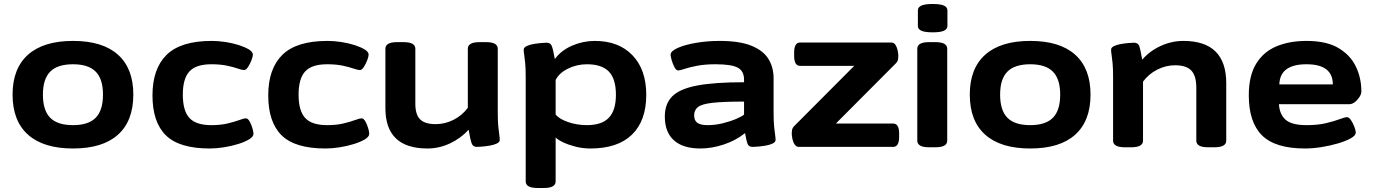

<svg xmlns="http://www.w3.org/2000/svg" viewBox="-20 -736 6884 962"><path d="M346 8Q198 8 120.5 -61Q43 -130 43 -262Q43 -393 120.5 -462Q198 -531 346 -531Q494 -531 571 -462Q648 -393 648 -262Q648 -130 571 -61Q494 8 346 8ZM346 -109Q423 -109 459.5 -146Q496 -183 496 -262Q496 -340 459.5 -377Q423 -414 346 -414Q268 -414 231.5 -377Q195 -340 195 -262Q195 -183 231.5 -146Q268 -109 346 -109Z M1031 8Q878 8 811 -58Q744 -124 744 -258Q744 -392 815 -461.5Q886 -531 1041 -531Q1074 -531 1110 -525.5Q1146 -520 1177 -510Q1208 -500 1227.5 -488Q1247 -476 1247 -462Q1247 -453 1240 -434.5Q1233 -416 1223 -400.5Q1213 -385 1203 -385Q1193 -385 1171.5 -392.5Q1150 -400 1117 -407Q1084 -414 1039 -414Q962 -414 929 -378Q896 -342 896 -262Q896 -181 929 -145Q962 -109 1039 -109Q1086 -109 1121 -117.5Q1156 -126 1179 -134.5Q1202 -143 1212 -143Q1222 -143 1230.5 -128Q1239 -113 1244.5 -94.5Q1250 -76 1250 -66Q1250 -51 1228.5 -38Q1207 -25 1173.5 -14.5Q1140 -4 1102 2Q1064 8 1031 8Z M1611 8Q1458 8 1391 -58Q1324 -124 1324 -258Q1324 -392 1395 -461.5Q1466 -531 1621 -531Q1654 -531 1690 -525.5Q1726 -520 1757 -510Q1788 -500 1807.5 -488Q1827 -476 1827 -462Q1827 -453 1820 -434.5Q1813 -416 1803 -400.5Q1793 -385 1783 -385Q1773 -385 1751.5 -392.5Q1730 -400 1697 -407Q1664 -414 1619 -414Q1542 -414 1509 -378Q1476 -342 1476 -262Q1476 -181 1509 -145Q1542 -109 1619 -109Q1666 -109 1701 -117.5Q1736 -126 1759 -134.5Q1782 -143 1792 -143Q1802 -143 1810.5 -128Q1819 -113 1824.5 -94.5Q1830 -76 1830 -66Q1830 -51 1808.5 -38Q1787 -25 1753.5 -14.5Q1720 -4 1682 2Q1644 8 1611 8Z M2122 8Q1911 8 1911 -194V-492Q1911 -508 1925.5 -516.5Q1940 -525 1972 -525H2000Q2032 -525 2046.5 -516.5Q2061 -508 2061 -492V-216Q2061 -162 2085 -138Q2109 -114 2163 -114Q2210 -114 2253 -136Q2296 -158 2324 -196V-492Q2324 -508 2338.5 -516.5Q2353 -525 2385 -525H2413Q2445 -525 2459.5 -516.5Q2474 -508 2474 -492V-174Q2474 -130 2476.5 -103.5Q2479 -77 2481.5 -61.5Q2484 -46 2484 -35Q2484 -24 2469.5 -17Q2455 -10 2434.5 -6.5Q2414 -3 2395.5 -1.5Q2377 0 2369 0Q2350 0 2343.5 -17Q2337 -34 2328 -86Q2289 -43 2234.5 -17.5Q2180 8 2122 8Z M2675 206Q2643 206 2628.5 197.5Q2614 189 2614 173V-349Q2614 -393 2611.5 -419.5Q2609 -446 2606.5 -461Q2604 -476 2604 -487Q2604 -498 2618.5 -505Q2633 -512 2653.5 -515.5Q2674 -519 2692.5 -520.5Q2711 -522 2719 -522Q2738 -522 2744.5 -506Q2751 -490 2760 -440Q2792 -484 2847 -507.5Q2902 -531 2960 -531Q3080 -531 3149 -459Q3218 -387 3218 -261Q3218 -131 3146.5 -61.5Q3075 8 2938 8Q2900 8 2864.5 -1Q2829 -10 2802.5 -22.5Q2776 -35 2764 -47V173Q2764 189 2749.5 197.5Q2735 206 2703 206ZM2921 -109Q2995 -109 3030.5 -146Q3066 -183 3066 -261Q3066 -341 3030.5 -377.5Q2995 -414 2921 -414Q2870 -414 2825.5 -392Q2781 -370 2764 -335V-162Q2783 -139 2827.5 -124Q2872 -109 2921 -109Z M3489 8Q3402 8 3356.5 -33Q3311 -74 3311 -152Q3311 -216 3348.5 -253.5Q3386 -291 3473 -307.5Q3560 -324 3708 -324V-337Q3708 -380 3676.5 -397Q3645 -414 3565 -414Q3512 -414 3473 -406.5Q3434 -399 3410.5 -391Q3387 -383 3378 -383Q3368 -383 3359.5 -399Q3351 -415 3345.5 -434Q3340 -453 3340 -462Q3340 -480 3376 -496Q3412 -512 3468.5 -521.5Q3525 -531 3586 -531Q3685 -531 3744.5 -507Q3804 -483 3830 -441Q3856 -399 3856 -344V-174Q3856 -130 3858.5 -103.5Q3861 -77 3863.5 -61.5Q3866 -46 3866 -35Q3866 -24 3851.5 -17Q3837 -10 3816.5 -6.5Q3796 -3 3777.5 -1.5Q3759 0 3751 0Q3732 0 3726 -14.5Q3720 -29 3713 -69Q3667 -32 3606.5 -12Q3546 8 3489 8ZM3525 -109Q3564 -109 3602 -118.5Q3640 -128 3669 -140.5Q3698 -153 3708 -162V-227Q3605 -227 3551 -221Q3497 -215 3477.5 -200Q3458 -185 3458 -158Q3458 -132 3474 -120.5Q3490 -109 3525 -109Z M3983 0Q3970 0 3962 -11.5Q3954 -23 3950.5 -39Q3947 -55 3947 -69Q3947 -74 3948.5 -84.5Q3950 -95 3960 -105L4260 -406H3989Q3959 -406 3959 -456V-473Q3959 -523 3989 -523H4445Q4459 -523 4466.5 -511.5Q4474 -500 4477.5 -484Q4481 -468 4481 -454Q4481 -449 4479.5 -438.5Q4478 -428 4468 -418L4168 -117H4455Q4485 -117 4485 -67V-50Q4485 0 4455 0Z M4637 2Q4605 2 4590.5 -6.5Q4576 -15 4576 -31V-492Q4576 -508 4590.5 -516.5Q4605 -525 4637 -525H4665Q4697 -525 4711.5 -516.5Q4726 -508 4726 -492V-31Q4726 -15 4711.5 -6.5Q4697 2 4665 2ZM4653 -574Q4614 -574 4596.5 -582Q4579 -590 4579 -606V-684Q4579 -700 4596.5 -708Q4614 -716 4653 -716Q4692 -716 4709.5 -708Q4727 -700 4727 -684V-606Q4727 -590 4709.5 -582Q4692 -574 4653 -574Z M5142 8Q4994 8 4916.5 -61Q4839 -130 4839 -262Q4839 -393 4916.5 -462Q4994 -531 5142 -531Q5290 -531 5367 -462Q5444 -393 5444 -262Q5444 -130 5367 -61Q5290 8 5142 8ZM5142 -109Q5219 -109 5255.5 -146Q5292 -183 5292 -262Q5292 -340 5255.5 -377Q5219 -414 5142 -414Q5064 -414 5027.5 -377Q4991 -340 4991 -262Q4991 -183 5027.5 -146Q5064 -109 5142 -109Z M5618 2Q5586 2 5571.5 -6.5Q5557 -15 5557 -31V-349Q5557 -393 5554.5 -419.5Q5552 -446 5549.5 -461Q5547 -476 5547 -487Q5547 -498 5561.5 -505Q5576 -512 5596.5 -515.5Q5617 -519 5635.5 -520.5Q5654 -522 5662 -522Q5682 -522 5688 -505.5Q5694 -489 5703 -437Q5741 -481 5796 -506Q5851 -531 5909 -531Q6124 -531 6124 -319V-31Q6124 -15 6109.5 -6.5Q6095 2 6063 2H6035Q6003 2 5988.5 -6.5Q5974 -15 5974 -31V-297Q5974 -356 5949 -382.5Q5924 -409 5868 -409Q5821 -409 5778 -387Q5735 -365 5707 -327V-31Q5707 -15 5692.5 -6.5Q5678 2 5646 2Z M6519 8Q6369 8 6303 -58Q6237 -124 6237 -258Q6237 -357 6274 -417Q6311 -477 6376 -504Q6441 -531 6526 -531Q6626 -531 6686 -495.5Q6746 -460 6773.5 -402.5Q6801 -345 6801 -278Q6801 -265 6791.5 -250Q6782 -235 6768.5 -224.5Q6755 -214 6741 -214H6388Q6391 -163 6421.5 -136Q6452 -109 6527 -109Q6583 -109 6624.5 -119Q6666 -129 6692.5 -139Q6719 -149 6729 -149Q6739 -149 6749 -134Q6759 -119 6766 -100.5Q6773 -82 6773 -72Q6773 -57 6748 -43Q6723 -29 6684 -17.5Q6645 -6 6601 1Q6557 8 6519 8ZM6390 -313H6658Q6658 -414 6526 -414Q6393 -414 6390 -313Z"/></svg>

Font: Asap Expanded
Style: Bold
Weight: 700
Width: 7
Designer: Pablo Cosgaya
Foundry: Omnibus-Type
Version: Version 3.001; ttfautohint (v1.8.4.7-5d5b)